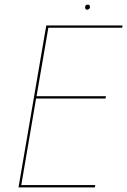

<svg xmlns="http://www.w3.org/2000/svg" viewBox="-20 -810 550 830"><path d="M136 -384H436L438 -394H138L189 -690H508L510 -700H191H182H180L60 0H62H70H390L392 -10H72ZM348 -779Q348 -768 356 -768Q361 -768 365 -771.5Q369 -775 369 -779Q369 -790 360 -790Q348 -790 348 -779Z"/></svg>

Font: Jost* 200 Hairline Italic
Style: Italic
Weight: 100
Italic angle: -10°
Version: Version 3.200; ttfautohint (v0.97) -l 8 -r 50 -G 200 -x 14 -